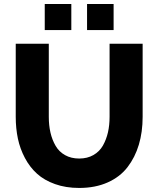

<svg xmlns="http://www.w3.org/2000/svg" viewBox="-20 -927 787 953"><path d="M202.1 -777.8V-907.2H334V-777.8ZM412.1 -777.8V-907.2H543.9V-777.8ZM373 5.9Q306.6 5.9 253.2 -13.2Q199.7 -32.2 163.8 -64.7Q127.9 -97.2 103.8 -142.6Q79.6 -188 68.8 -239Q58.1 -290 58.1 -347.2V-710H222.2V-347.2Q222.2 -304.7 230.5 -268.8Q238.8 -232.9 255.9 -203.4Q272.9 -173.8 303 -157Q333 -140.1 373 -140.1Q413.6 -140.1 443.8 -157.5Q474.1 -174.8 491 -204.8Q507.8 -234.9 515.9 -270.3Q523.9 -305.7 523.9 -347.2V-710H688V-347.2Q688 -272 669.2 -209Q650.4 -146 613 -97.4Q575.7 -48.8 514.4 -21.5Q453.1 5.9 373 5.9Z"/></svg>

Font: Rawline ExtraBold
Style: Regular
Weight: 800
Designer: Matt McInerney, Pablo Impallari, Rodrigo Fuenzalida
Foundry: Matt McInerney, Pablo Impallari, Rodrigo Fuenzalida
Version: Version 4.020;PS 004.020;hotconv 1.0.88;makeotf.lib2.5.64775